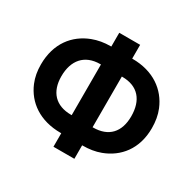

<svg xmlns="http://www.w3.org/2000/svg" viewBox="-166 -916 1134 1122"><g transform="rotate(30 401.0 -355.5)"><path d="M25 -351C25 -307 32 -268 47 -232C89 -131 184 -62 325 -62H329V29H470V-62H472C516 -62 556 -68 593 -82C697 -121 773 -211 773 -352C773 -397 766 -438 751 -474C709 -576 614 -647 472 -647H470V-740H329V-647H325C282 -647 242 -640 205 -626C100 -586 25 -494 25 -351ZM163 -351C163 -458 219 -526 325 -526H329V-184H325C220 -184 163 -246 163 -351ZM470 -184V-526H473C580 -526 634 -460 634 -352C634 -246 578 -184 473 -184Z"/></g></svg>

Font: Asimov Pro
Style: Bd
Weight: 700
Designer: Google
Version: Version 2.000980; 2014